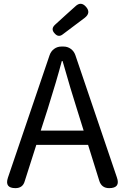

<svg xmlns="http://www.w3.org/2000/svg" viewBox="-20 -974 647 994"><path d="M60 0Q3 0 21 -54L237 -689Q244 -709 260.5 -721Q277 -733 298 -733H309Q330 -733 346.5 -721Q363 -709 370 -689L585 -56Q605 0 545 0Q506 0 494 -38L436 -224H302H168L108 -36Q98 0 60 0ZM191 -298H302H413L378 -410Q348 -503 304 -658H300Q273 -556 227 -410ZM263 -801Q241 -824 265 -846L321 -897L370 -941Q399 -969 425.5 -938.5Q452 -908 419 -882L306 -797Q283 -778 263 -801Z"/></svg>

Font: GenSenRounded TW R
Style: Regular
Weight: 400
Version: Version 1.501;PS 1;hotconv 16.6.51;makeotf.lib2.5.65220